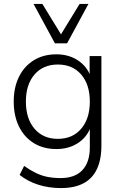

<svg xmlns="http://www.w3.org/2000/svg" viewBox="-20 -771 618 979"><path d="M291 188Q229 188 175.5 171Q122 154 80 121L103 75Q134 97 163 111Q192 125 222.5 131Q253 137 289 137Q362 137 400 96.5Q438 56 438 -19V-143H448Q433 -81 384 -46Q335 -11 268 -11Q201 -11 152 -41.5Q103 -72 76.5 -126.5Q50 -181 50 -253Q50 -325 76.5 -379Q103 -433 152 -463.5Q201 -494 268 -494Q335 -494 384 -458.5Q433 -423 447 -363H437V-485H497V-28Q497 43 474 91.5Q451 140 405 164Q359 188 291 188ZM275 -63Q350 -63 394 -114.5Q438 -166 438 -253Q438 -340 394 -391Q350 -442 275 -442Q200 -442 156 -391Q112 -340 112 -253Q112 -166 156 -114.5Q200 -63 275 -63ZM260 -550 151 -751H196L291 -596L386 -751H431L322 -550Z"/></svg>

Font: Nunito Sans 12pt ExtraLight 12pt Light
Style: Regular
Weight: 300
Version: Version 3.101;gftools[0.9.27]